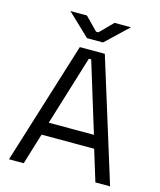

<svg xmlns="http://www.w3.org/2000/svg" viewBox="-128 -970 885 1061"><g transform="rotate(15 315.0 -439.5)"><path d="M109.8 0H25.5L243.2 -700H386.2L604 0H519.8L465.2 -178H164.2ZM308 -650.8 185.5 -252H444L321.5 -650.8ZM360.5 -758H269L141.5 -879H235.8L308 -805.5H321.5L393.8 -879H488Z"/></g></svg>

Font: Space Grotesk Variable Light
Style: Regular
Weight: 300
Designer: Florian Karsten
Foundry: Florian Karsten
Version: Version 2.000